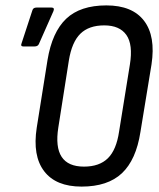

<svg xmlns="http://www.w3.org/2000/svg" viewBox="-20 -683 590 711"><path d="M282 8Q187 8 143.5 -49Q100 -106 116 -210L156 -461Q173 -564 225 -613.5Q277 -663 374 -663Q470 -663 513.5 -606Q557 -549 541 -444L500 -194Q484 -91 431.5 -41.5Q379 8 282 8ZM291 -66Q348 -66 379.5 -97Q411 -128 421 -196L461 -444Q473 -518 448 -553.5Q423 -589 366 -589Q309 -589 277.5 -558Q246 -527 235 -459L196 -211Q173 -66 291 -66ZM66 -511Q55 -511 60 -523L100 -645Q103 -655 115 -655H171Q183 -655 178 -642L124 -520Q120 -511 108 -511Z"/></svg>

Font: Sofia Sans Condensed Medium
Style: Italic
Weight: 500
Italic angle: -9°
Designer: Botio Nikoltchev, Ani Petrova
Foundry: lettersoup
Version: Version 4.101; ttfautohint (v1.8.4.7-5d5b)